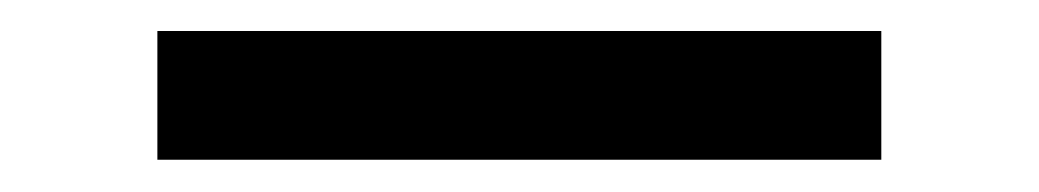

<svg xmlns="http://www.w3.org/2000/svg" viewBox="-20 -388 660 122"><path d="M80 -368.3H540V-286.5H80Z"/></svg>

Font: Monaspace Xenon Var
Style: Regular
Weight: 400
Designer: Riley Cran and the Lettermatic Team
Version: Version 1.000 (Monaspace Xenon Var)